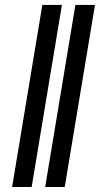

<svg xmlns="http://www.w3.org/2000/svg" viewBox="-20 -747 399 767"><path d="M227.3 -727.3H149.1L28.4 0H106.5ZM359.4 -727.3H281.2L160.5 0H238.6Z"/></svg>

Font: TID UI
Style: Italic
Weight: 400
Italic angle: -9.39999°
Designer: The TID Project Authors
Foundry: Bakken & Bæck
Version: Version 1.001;hotconv 1.0.109;makeotfexe 2.5.65596